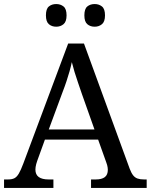

<svg xmlns="http://www.w3.org/2000/svg" viewBox="-20 -929 745 949"><path d="M0 0V-42H19Q39 -42 51 -48Q63 -54 73 -71Q83 -88 95 -120L317 -714H395L621 -95Q629 -74 638 -62.5Q647 -51 660 -46.5Q673 -42 692 -42H705V0H430V-42H453Q483 -42 498 -53.5Q513 -65 513 -90Q513 -96 512 -101.5Q511 -107 509.5 -113.5Q508 -120 505 -127L465 -239H202L164 -134Q161 -126 159 -118Q157 -110 156 -103.5Q155 -97 155 -91Q155 -66 171.5 -54Q188 -42 221 -42H244V0ZM221 -289H447L385 -464Q375 -494 365.5 -521Q356 -548 348.5 -573Q341 -598 335 -622Q330 -598 323.5 -575.5Q317 -553 309 -528.5Q301 -504 289 -473ZM448 -797Q426 -797 411.5 -809.5Q397 -822 397 -853Q397 -885 411.5 -897Q426 -909 448 -909Q469 -909 484 -897Q499 -885 499 -853Q499 -822 484 -809.5Q469 -797 448 -797ZM258 -797Q236 -797 221.5 -809.5Q207 -822 207 -853Q207 -885 221.5 -897Q236 -909 258 -909Q279 -909 294 -897Q309 -885 309 -853Q309 -822 294 -809.5Q279 -797 258 -797Z"/></svg>

Font: Noto Serif Khmer
Style: Regular
Weight: 400
Designer: Danh Hong and the Monotype Design Team
Foundry: Monotype Imaging Inc.
Version: Version 2.003